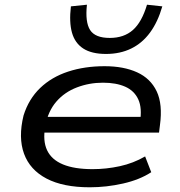

<svg xmlns="http://www.w3.org/2000/svg" viewBox="-20 -786 766 815"><path d="M361 9Q248 9 177.5 -28Q107 -65 82 -133.5Q57 -202 80 -296Q102 -366 150.5 -412.5Q199 -459 269 -482Q339 -505 424 -505Q505 -505 562 -479Q619 -453 645 -398.5Q671 -344 659 -255L655 -223H143L154 -290H603L574 -267Q584 -327 567 -364Q550 -401 511.5 -418Q473 -435 417 -435Q359 -435 306.5 -415Q254 -395 219 -354.5Q184 -314 172 -251V-249Q161 -188 180 -148Q199 -108 247.5 -88Q296 -68 373 -68Q431 -68 488.5 -80.5Q546 -93 596 -122L622 -55Q573 -23 502.5 -7Q432 9 361 9ZM430 -557Q369 -557 333.5 -580Q298 -603 285.5 -647.5Q273 -692 281 -759L349 -766Q341 -692 362.5 -658.5Q384 -625 446 -625Q506 -625 544 -658.5Q582 -692 604 -766L669 -759Q650 -693 617 -648Q584 -603 537 -580Q490 -557 430 -557Z"/></svg>

Font: Nunito Sans 7pt Expanded
Style: Italic
Weight: 400
Width: 7
Italic angle: -9°
Designer: Vernon Adams
Foundry: Vernon Adams
Version: Version 3.101;gftools[0.9.27]